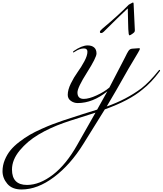

<svg xmlns="http://www.w3.org/2000/svg" viewBox="-459 -808 1289 1522"><path d="M594 -788Q600 -788 600 -780Q600 -758 605 -675Q610 -592 610 -568Q610 -559 606 -553.5Q602 -548 589 -539Q574 -528 567 -528Q560 -528 558 -576Q557 -598 556.5 -628.5Q556 -659 555 -693.5Q554 -728 554 -740H552Q476 -669 363 -556Q353 -546 342 -546Q333 -546 333 -556Q333 -564 353 -581Q482 -689 562 -771Q564 -773 580 -781Q582 -782 585 -783.5Q588 -785 590.5 -786.5Q593 -788 594 -788ZM298 85Q263 97 176 124Q89 151 47 166Q-63 205 -152.5 258Q-242 311 -303 385Q-364 459 -364 536Q-364 658 -245 658Q-145 658 -39.5 577Q66 496 154 339Q234 199 298 85ZM670 -98Q567 -11 372 59L201 334Q100 497 -30.5 595.5Q-161 694 -288 694Q-363 694 -401 649Q-439 604 -439 549Q-439 503 -421 459.5Q-403 416 -375.5 382.5Q-348 349 -305.5 316.5Q-263 284 -223.5 261Q-184 238 -131.5 214.5Q-79 191 -42 177Q-5 163 42 147Q100 127 199 96Q298 65 311 61L392 -84Q276 9 157 9Q127 9 102.5 -8.5Q78 -26 78 -56Q78 -96 102.5 -146Q127 -196 156 -236Q185 -276 209.5 -321.5Q234 -367 234 -398Q234 -424 206 -424Q173 -424 134 -398Q125 -392 124 -392Q120 -392 120 -396Q120 -400 126 -404Q190 -448 236 -448Q268 -448 287 -432Q306 -416 306 -384Q306 -352 230.5 -233Q155 -114 155 -75Q155 -24 205 -24Q246 -24 307 -52Q368 -80 408 -114L516 -322Q524 -337 533.5 -356Q543 -375 547.5 -384Q552 -393 558.5 -403Q565 -413 572 -417Q579 -421 588 -422Q628 -426 644 -426Q650 -426 650 -420Q650 -416 635 -390Q620 -364 595.5 -323.5Q571 -283 560 -264Q452 -72 387 36Q543 -19 662 -108Q724 -156 798 -248Q802 -254 806 -254Q810 -254 810 -250Q810 -248 808 -244Q740 -152 670 -98Z"/></svg>

Font: Miama Nueva
Style: Medium
Weight: 400
Italic angle: -28°
Version: Version 1.0